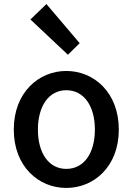

<svg xmlns="http://www.w3.org/2000/svg" viewBox="-20 -914 654 947"><path d="M307 13C443 13 566 -92 566 -275C566 -458 443 -564 307 -564C171 -564 48 -458 48 -275C48 -92 171 13 307 13ZM307 -81C221 -81 167 -158 167 -275C167 -391 221 -469 307 -469C394 -469 448 -391 448 -275C448 -158 394 -81 307 -81ZM315 -644 373 -701 209 -894 130 -818Z"/></svg>

Font: Noto Sans HK Medium
Style: Regular
Weight: 500
Designer: Ryoko NISHIZUKA 西塚涼子 (kana, bopomofo & ideographs); Paul D. Hunt (Latin, Greek & Cyrillic); Sandoll Communications 산돌커뮤니
Foundry: Adobe
Version: Version 2.002;hotconv 1.0.116;makeotfexe 2.5.65601